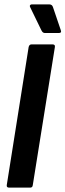

<svg xmlns="http://www.w3.org/2000/svg" viewBox="-20 -858 299 878"><path d="M22 0Q9 0 11 -12L111 -643Q114 -655 124 -655H220Q233 -655 231 -643L130 -12Q129 0 118 0ZM185 -707Q175 -707 169 -720L118 -825Q115 -830 117.5 -834Q120 -838 125 -838H205Q218 -838 222 -826L258 -720Q263 -707 249 -707Z"/></svg>

Font: Sofia Sans Extra Condensed ExtraBold
Style: Italic
Weight: 800
Italic angle: -9°
Designer: Botio Nikoltchev, Ani Petrova
Foundry: lettersoup
Version: Version 4.101; ttfautohint (v1.8.4.7-5d5b)